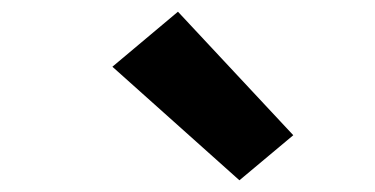

<svg xmlns="http://www.w3.org/2000/svg" viewBox="-20 -848 640 328"><path d="M389 -540 172 -734 284 -828 481 -617Z"/></svg>

Font: Iosevka Slab Heavy Extended
Style: Italic
Weight: 900
Width: 7
Italic angle: -9°
Monospace: yes
Designer: Belleve Invis
Foundry: Belleve Invis
Version: Version 11.1.0; ttfautohint (v1.8.3)